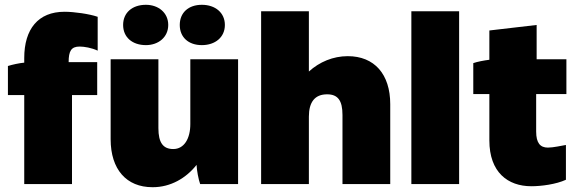

<svg xmlns="http://www.w3.org/2000/svg" viewBox="-20 -767 2396 800"><path d="M81 0H280V-371H385V-508H266C266 -555 277 -573 312 -573C331 -573 361 -568 387 -556V-697C352 -709 289 -718 249 -718C139 -718 81 -646 81 -525V-506C60 -504 32 -498 13 -492V-371H81Z M821 -579C877 -579 917 -612 917 -663C917 -714 877 -747 821 -747C765 -747 729 -714 729 -663C729 -612 765 -579 821 -579ZM588 -579C640 -579 681 -612 681 -663C681 -714 640 -747 588 -747C531 -747 493 -714 493 -663C493 -612 531 -579 588 -579ZM615 13H617C690 13 755 -24 799 -80C800 -56 807 -20 814 0H972V-520H773V-250C773 -189 747 -146 702 -146C660 -146 640 -172 640 -233V-520H441V-187C441 -61 507 13 615 13Z M1068 0H1267V-281C1267 -342 1292 -374 1343 -374C1388 -374 1407 -348 1407 -288V0H1606V-333C1606 -458 1540 -533 1429 -533C1368 -533 1311 -509 1267 -469V-720H1068Z M1694 0H1893V-720H1694Z M2194 9C2235 9 2297 1 2338 -18V-163C2320 -160 2285 -152 2263 -152C2231 -152 2214 -171 2214 -219V-375H2340V-520H2216V-663L2019 -640V-518C1996 -515 1969 -510 1952 -504V-375H2019V-182C2019 -49 2096 9 2194 9Z"/></svg>

Font: Fixel Text Black
Style: Regular
Weight: 900
Width: 4
Designer: AlfaBravo + MacPaw
Foundry: Kyrylo Tkachov, Marchela Mozhyna, Serhii Makarenko, Maria Weinstein, Zakhar Kryvoshyya
Version: Version 1.211